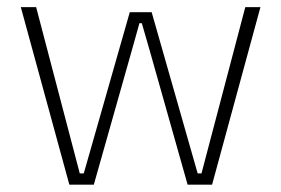

<svg xmlns="http://www.w3.org/2000/svg" viewBox="-20 -506 771 526"><path d="M170 0 37 -486.5H79L198.5 -31H209.5L335.5 -472.5H395.5L521.5 -31H532L652 -486.5H693.5L561 0H494L390 -368L368.5 -442.5H362L341 -367.5L237 0Z"/></svg>

Font: Anek Gurmukhi Medium ExtraLight
Style: Regular
Weight: 250
Version: Version 1.003